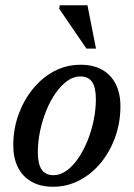

<svg xmlns="http://www.w3.org/2000/svg" viewBox="-20 -700 510 731"><path d="M287 -453.5Q335.5 -453.5 369.2 -434.2Q403 -415 420.8 -379.5Q438.5 -344 438.5 -295.5Q438.5 -234.5 419 -179.2Q399.5 -124 364.8 -81.2Q330 -38.5 283.2 -13.8Q236.5 11 182 11Q134 11 100 -8.2Q66 -27.5 48.2 -63Q30.5 -98.5 30.5 -147Q30.5 -208 50.2 -263Q70 -318 104.8 -361Q139.5 -404 186 -428.8Q232.5 -453.5 287 -453.5ZM183.5 -33Q209 -33 233 -50Q257 -67 277.2 -96.5Q297.5 -126 312.8 -163.2Q328 -200.5 336.5 -241.5Q345 -282.5 345 -322.5Q345 -367.5 330.5 -388.2Q316 -409 286 -409Q260 -409 236.2 -392Q212.5 -375 192 -345.8Q171.5 -316.5 156.2 -279Q141 -241.5 132.5 -200.5Q124 -159.5 124 -120Q124 -75.5 138.8 -54.2Q153.5 -33 183.5 -33ZM345.5 -515H309L205.5 -666.5L207.5 -680H313Z"/></svg>

Font: Newsreader 16pt 16pt Medium
Style: Italic
Weight: 500
Italic angle: -17°
Version: Version 1.003